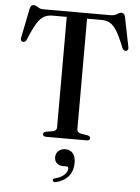

<svg xmlns="http://www.w3.org/2000/svg" viewBox="-62 -766 775 1060"><g transform="rotate(5 325.0 -236.0)"><path d="M136 -700H512Q526 -700 535.5 -704.8Q545 -709.5 552.2 -714Q559.5 -718.5 566.5 -718.5Q576 -718.5 581 -713.8Q586 -709 589 -696.5L622 -533Q624 -524 621.2 -518.5Q618.5 -513 611.5 -511.5Q605 -510 599.8 -513Q594.5 -516 590.5 -523.5Q566 -586 546.8 -617Q527.5 -648 507.5 -658.8Q487.5 -669.5 460.5 -669.5H381V-56.5Q381 -47.5 386.8 -42Q392.5 -36.5 403.5 -34L441 -28Q455 -24 455 -13Q455 0 437.5 0H212.5Q203 0 198.8 -3.8Q194.5 -7.5 194.5 -13Q194.5 -24 209 -28L246.5 -34Q257.5 -36.5 263 -42Q268.5 -47.5 268.5 -56.5V-669.5H189Q162 -669.5 142 -658.2Q122 -647 103 -616Q84 -585 59 -523.5Q55.5 -516 50 -513Q44.5 -510 38 -511.5Q31 -513 28.2 -518.5Q25.5 -524 27.5 -533L60.5 -696.5Q63.5 -709 68.8 -713.8Q74 -718.5 83 -718.5Q90.5 -718.5 97 -714Q103.5 -709.5 112.8 -704.8Q122 -700 136 -700ZM321.5 153Q296.5 153 284.2 140Q272 127 272 108Q272 86.5 287 72.8Q302 59 324.5 59Q350.5 59 366.2 76.5Q382 94 382 129.5Q382 175 357.5 204.2Q333 233.5 287.5 244.5Q280.5 246 276.5 244.2Q272.5 242.5 271 238Q269.5 233.5 271.8 229.8Q274 226 280.5 224.5Q303.5 219 319 209Q334.5 199 342.2 186.8Q350 174.5 350 163.5Q350 153 339 153Z"/></g></svg>

Font: Fraunces 60pt
Style: Regular
Weight: 400
Version: Version 1.000;[b76b70a41]